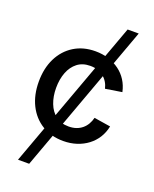

<svg xmlns="http://www.w3.org/2000/svg" viewBox="-168 -822 898 1119"><g transform="rotate(20 281.0 -262.0)"><path d="M84.5 204.1 425.3 -727.5H494.1L153.8 204.1ZM293.9 11.7Q218.3 11.7 161.6 -23.2Q105 -58.1 73.7 -120.6Q42.5 -183.1 42.5 -265.6Q42.5 -348.6 73.7 -411.4Q105 -474.1 161.6 -509.3Q218.3 -544.4 293.9 -544.4Q337.9 -544.4 375.7 -532.2Q413.6 -520 443.4 -498Q473.1 -476.1 493.2 -444.6Q513.2 -413.1 521.5 -374L419.4 -357.9Q414.6 -379.4 403.8 -397Q393.1 -414.6 377.2 -427.2Q361.3 -439.9 340.6 -447Q319.8 -454.1 294.4 -454.1Q246.6 -454.1 214.6 -429.2Q182.6 -404.3 166.3 -361.8Q149.9 -319.3 149.9 -265.6Q149.9 -212.9 166.3 -170.4Q182.6 -127.9 214.6 -103.3Q246.6 -78.6 294.4 -78.6Q320.3 -78.6 341.1 -85.7Q361.8 -92.8 377.7 -106Q393.6 -119.1 404.3 -137.5Q415 -155.8 420.4 -177.7L522.5 -161.6Q514.6 -122.1 494.6 -90.3Q474.6 -58.6 444.6 -35.9Q414.6 -13.2 376.2 -0.7Q337.9 11.7 293.9 11.7Z"/></g></svg>

Font: Inter 20pt Medium
Style: Regular
Weight: 500
Version: Version 4.001;git-66647c0bb